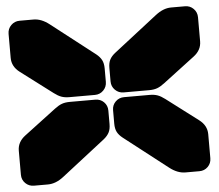

<svg xmlns="http://www.w3.org/2000/svg" viewBox="-51 -756 925 812"><g transform="rotate(-5 412.0 -350.0)"><path d="M401.9 -467.8V-411.1Q401.9 -389.6 387.2 -374.8Q372.6 -359.9 351.1 -359.9H243.2Q223.1 -359.9 209 -365Q194.8 -370.1 178.2 -382.8L43 -484.9Q9.8 -509.8 9.8 -546.9V-648.9Q9.8 -670.4 24.7 -685.3Q39.6 -700.2 61 -700.2H120.1Q153.3 -700.2 187 -673.8L372.1 -529.8Q387.2 -517.6 394.5 -503.7Q401.9 -489.7 401.9 -467.8ZM421.9 -411.1V-467.8Q421.9 -489.7 429.2 -503.7Q436.5 -517.6 452.1 -529.8L637.2 -673.8Q670.9 -700.2 704.1 -700.2H763.2Q784.7 -700.2 799.3 -685.3Q814 -670.4 814 -648.9V-546.9Q814 -509.8 780.8 -484.9L646 -382.8Q629.4 -370.1 615.2 -365Q601.1 -359.9 581.1 -359.9H473.1Q451.7 -359.9 436.8 -374.8Q421.9 -389.6 421.9 -411.1ZM401.9 -289.1V-231.9Q401.9 -210 394.5 -196Q387.2 -182.1 372.1 -169.9L187 -25.9Q153.8 0 120.1 0H61Q39.6 0 24.7 -14.6Q9.8 -29.3 9.8 -50.8V-152.8Q9.8 -189.9 43 -214.8L178.2 -316.9Q194.8 -329.6 209 -334.7Q223.1 -339.8 243.2 -339.8H351.1Q372.6 -339.8 387.2 -325.2Q401.9 -310.5 401.9 -289.1ZM421.9 -231.9V-289.1Q421.9 -310.5 436.8 -325.2Q451.7 -339.8 473.1 -339.8H581.1Q601.1 -339.8 615.2 -334.7Q629.4 -329.6 646 -316.9L780.8 -214.8Q814 -189.9 814 -152.8V-50.8Q814 -29.3 799.3 -14.6Q784.7 0 763.2 0H704.1Q670.4 0 637.2 -25.9L452.1 -169.9Q436.5 -182.1 429.2 -196Q421.9 -210 421.9 -231.9Z"/></g></svg>

Font: Nastup Soft
Style: Regular
Weight: 400
Designer: Maksym Kobuzan
Foundry: Zakznak
Version: Version 1.020;hotconv 1.0.109;makeotfexe 2.5.65596